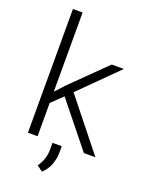

<svg xmlns="http://www.w3.org/2000/svg" viewBox="-170 -831 830 1094"><g transform="rotate(20 245.0 -284.5)"><path d="M201.7 -266.1 134.8 -201.7V0H76.2V-750H134.8V-270L189.9 -329.6L392.1 -528.3H465.8L241.7 -305.7L485.4 0H415.5ZM227.1 181.2 192.4 155.8Q226.1 107.9 227.5 53.2V6.3H283.7V37.1Q283.7 130.4 227.1 181.2Z"/></g></svg>

Font: SteelSelectRoboto
Style: Regular
Weight: 300
Designer: Google
Version: Version 2.137; 2017